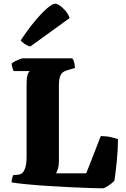

<svg xmlns="http://www.w3.org/2000/svg" viewBox="-20 -1020 680 1040"><path d="M537 0Q516 0 468.5 -1.5Q421 -3 360 -6Q299 -9 237 -13Q175 -17 123 -22Q71 -27 43 -32Q43 -44 46 -55.5Q49 -67 51 -71L80 -74Q102 -76 113 -101Q124 -126 124 -169V-561Q124 -594 128 -609.5Q132 -625 136.5 -630Q141 -635 140 -635H54Q51 -640 47.5 -652.5Q44 -665 43 -675Q48 -681 60.5 -687.5Q73 -694 85.5 -699Q98 -704 103 -704H372Q384 -688 386 -652L343 -639Q332 -636 322 -629.5Q312 -623 305.5 -606Q299 -589 299 -553V-144Q299 -122 293.5 -104.5Q288 -87 283 -81H447L526 -283Q555 -283 581 -277Q607 -271 619 -266Q619 -209 612.5 -146.5Q606 -84 600 -42Q595 -35 582 -25Q569 -15 556 -7.5Q543 0 537 0ZM144 -768Q128 -772 113.5 -782Q99 -792 92 -801Q131 -860 168 -904.5Q205 -949 234.5 -974.5Q264 -1000 278 -1000Q289 -1000 305 -989Q321 -978 336 -960Q351 -942 357 -922Z"/></svg>

Font: Texturina Black
Style: Regular
Weight: 900
Designer: Guillermo Torres Carreño
Foundry: Omnibus-Type
Version: Version 1.002; ttfautohint (v1.8.3)